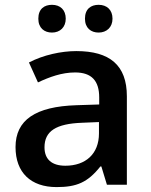

<svg xmlns="http://www.w3.org/2000/svg" viewBox="-20 -760 620 790"><path d="M137.7 -683.1C137.7 -644.5 162.6 -626 193.8 -626C227.5 -626 250.5 -648.4 250.5 -683.1C250.5 -718.8 228.5 -740.2 193.8 -740.2C162.6 -740.2 137.7 -723.6 137.7 -683.1ZM329.6 -683.1C329.6 -644.5 354.5 -626 385.7 -626C418.9 -626 442.9 -647.9 442.9 -683.1C442.9 -718.8 420.4 -740.2 385.7 -740.2C354.5 -740.2 329.6 -723.6 329.6 -683.1ZM502 0V-363.8C502 -492.2 431.2 -549.8 293.9 -549.8C231.9 -549.8 157.7 -533.7 99.1 -502.9L136.2 -420.9C183.1 -442.9 233.9 -461.9 289.1 -461.9C356.9 -461.9 388.2 -427.7 388.2 -358.9V-330.1L294.9 -327.1C125.5 -321.8 43.9 -266.1 43.9 -154.8C43.9 -49.8 106.9 9.8 212.9 9.8C295.4 9.8 340.8 -9.3 393.1 -75.2H397L419.9 0ZM249 -78.1C191.9 -78.1 163.1 -105.5 163.1 -153.8C163.1 -220.2 210 -251 317.9 -254.9L387.2 -257.8V-210.9C387.2 -127 332.5 -78.1 249 -78.1Z"/></svg>

Font: Open Sans 600
Style: Regular
Weight: 600
Foundry: Ascender Corporation
Version: Version 1.100;PS 001.100;hotconv 1.0.88;makeotf.lib2.5.64775